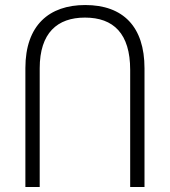

<svg xmlns="http://www.w3.org/2000/svg" viewBox="-20 -744 678 764"><path d="M81 0H138V-472C138 -613 208 -674 318 -674C432 -674 498 -610 498 -466V0H555V-472C555 -638 470 -724 319 -724C176 -724 81 -644 81 -473Z"/></svg>

Font: Noto Sans Armenian SemiCondensed Light
Style: Regular
Weight: 300
Width: 4
Designer: Monotype Design Team
Foundry: Monotype Imaging Inc.
Version: Version 2.008